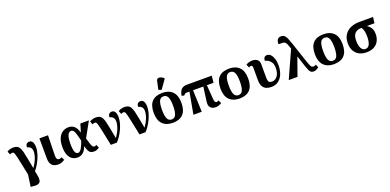

<svg xmlns="http://www.w3.org/2000/svg" viewBox="-1 -1988 6855 3375"><g transform="rotate(-20 3427.0 -300.0)"><path d="M186 215 166 212 197 -8Q171 -136 153.5 -220Q136 -304 125 -353Q114 -402 105 -425.5Q96 -449 87 -455.5Q78 -462 64 -462Q54 -462 45 -458.5Q36 -455 22 -447L-4 -508Q18 -525 50 -534Q82 -543 110 -543Q153 -543 180.5 -530.5Q208 -518 226 -488.5Q244 -459 258 -406Q272 -353 286.5 -273Q301 -193 323 -80Q377 -157 403.5 -228Q430 -299 430 -356Q430 -392 417 -414Q404 -436 384 -447Q364 -458 343 -461Q343 -508 363.5 -526Q384 -544 411 -544Q453 -544 473.5 -509Q494 -474 494 -409Q494 -347 471 -275.5Q448 -204 411 -137Q374 -70 331 -20Q347 47 353 96Q359 145 347 175Q335 205 297 215Q259 225 186 215Z M761 9Q685 9 644.5 -31.5Q604 -72 604 -162L602 -536H763L754 -164Q751 -76 805 -76Q822 -76 833 -80Q844 -84 857 -91L882 -32Q864 -20 832 -5.5Q800 9 761 9Z M1116 10Q1065 10 1022.5 -17Q980 -44 954.5 -102.5Q929 -161 929 -257Q929 -355 958 -419Q987 -483 1036.5 -514.5Q1086 -546 1148 -546Q1205 -546 1249 -512Q1293 -478 1320 -389H1324L1368 -536H1528L1372 -254Q1391 -188 1404 -147.5Q1417 -107 1430.5 -89Q1444 -71 1463 -71Q1478 -71 1503 -86L1529 -25Q1510 -14 1485.5 -2Q1461 10 1430 10Q1395 10 1370.5 -1Q1346 -12 1329 -43Q1312 -74 1297 -134H1293Q1268 -66 1226 -28Q1184 10 1116 10ZM1155 -63Q1176 -63 1194.5 -81Q1213 -99 1228.5 -128Q1244 -157 1257 -189Q1270 -221 1279 -248Q1253 -363 1230.5 -417Q1208 -471 1169 -471Q1146 -471 1125.5 -451Q1105 -431 1093 -386Q1081 -341 1081 -264Q1081 -178 1092 -134.5Q1103 -91 1120 -77Q1137 -63 1155 -63Z M1743 0Q1716 -131 1698.5 -216Q1681 -301 1669.5 -351Q1658 -401 1649.5 -424.5Q1641 -448 1631.5 -455Q1622 -462 1608 -462Q1598 -462 1589 -458.5Q1580 -455 1566 -447L1540 -508Q1562 -525 1594 -534Q1626 -543 1654 -543Q1697 -543 1724.5 -530.5Q1752 -518 1770 -488.5Q1788 -459 1802 -406Q1816 -353 1830.5 -273Q1845 -193 1867 -80Q1921 -157 1947.5 -228Q1974 -299 1974 -356Q1974 -392 1961 -414Q1948 -436 1928 -447Q1908 -458 1887 -461Q1887 -508 1907.5 -526Q1928 -544 1955 -544Q1997 -544 2017.5 -509Q2038 -474 2038 -409Q2038 -359 2023 -302.5Q2008 -246 1982 -190Q1956 -134 1923.5 -85Q1891 -36 1856 0Z M2279 0Q2252 -131 2234.5 -216Q2217 -301 2205.5 -351Q2194 -401 2185.5 -424.5Q2177 -448 2167.5 -455Q2158 -462 2144 -462Q2134 -462 2125 -458.5Q2116 -455 2102 -447L2076 -508Q2098 -525 2130 -534Q2162 -543 2190 -543Q2233 -543 2260.5 -530.5Q2288 -518 2306 -488.5Q2324 -459 2338 -406Q2352 -353 2366.5 -273Q2381 -193 2403 -80Q2457 -157 2483.5 -228Q2510 -299 2510 -356Q2510 -392 2497 -414Q2484 -436 2464 -447Q2444 -458 2423 -461Q2423 -508 2443.5 -526Q2464 -544 2491 -544Q2533 -544 2553.5 -509Q2574 -474 2574 -409Q2574 -359 2559 -302.5Q2544 -246 2518 -190Q2492 -134 2459.5 -85Q2427 -36 2392 0Z M2901 10Q2781 10 2712 -59.5Q2643 -129 2643 -270Q2643 -411 2709 -480Q2775 -549 2904 -549Q3024 -549 3093 -480Q3162 -411 3162 -270Q3162 -129 3096 -59.5Q3030 10 2901 10ZM2903 -53Q2961 -53 2984 -108.5Q3007 -164 3007 -270Q3007 -377 2983.5 -431Q2960 -485 2902 -485Q2844 -485 2821 -431Q2798 -377 2798 -270Q2798 -164 2821.5 -108.5Q2845 -53 2903 -53ZM2913 -603 2858 -622 2891 -774Q2898 -809 2922 -817Q2946 -825 2975.5 -813Q3005 -801 3029 -778V-766Z M3288 0 3362 -407H3314Q3292 -407 3281 -400.5Q3270 -394 3249 -372L3206 -386Q3224 -472 3260.5 -504Q3297 -536 3356 -536H3825L3813 -407H3688L3707 -151Q3710 -108 3720 -89.5Q3730 -71 3750 -71Q3756 -71 3766 -74Q3776 -77 3790 -86L3816 -25Q3787 -9 3760.5 0.5Q3734 10 3705 10Q3641 10 3608 -27Q3575 -64 3585 -136L3621 -407H3429L3444 0Z M4150 10Q4030 10 3961 -59.5Q3892 -129 3892 -270Q3892 -411 3958 -480Q4024 -549 4153 -549Q4273 -549 4342 -480Q4411 -411 4411 -270Q4411 -129 4345 -59.5Q4279 10 4150 10ZM4152 -53Q4210 -53 4233 -108.5Q4256 -164 4256 -270Q4256 -377 4232.5 -431Q4209 -485 4151 -485Q4093 -485 4070 -431Q4047 -377 4047 -270Q4047 -164 4070.5 -108.5Q4094 -53 4152 -53Z M4746 10Q4694 10 4652 -7Q4610 -24 4585.5 -67.5Q4561 -111 4561 -190V-415Q4561 -443 4552 -452.5Q4543 -462 4533 -462Q4513 -462 4491 -447L4465 -508Q4487 -523 4517.5 -533Q4548 -543 4587 -543Q4615 -543 4644 -533.5Q4673 -524 4693 -498Q4713 -472 4713 -421V-200Q4713 -153 4718 -125.5Q4723 -98 4740 -86.5Q4757 -75 4793 -75Q4823 -75 4855 -96Q4887 -117 4908.5 -162.5Q4930 -208 4930 -281Q4930 -345 4907 -382.5Q4884 -420 4852 -438.5Q4820 -457 4792 -461Q4792 -505 4810.5 -524.5Q4829 -544 4860 -544Q4897 -544 4926.5 -515Q4956 -486 4974 -432.5Q4992 -379 4992 -306Q4992 -217 4963.5 -145.5Q4935 -74 4880 -32Q4825 10 4746 10Z M5071 0 5300 -507 5298 -512Q5280 -566 5267 -595.5Q5254 -625 5237.5 -637.5Q5221 -650 5193 -652Q5165 -654 5117 -654Q5116 -709 5138 -739.5Q5160 -770 5205 -770Q5244 -770 5268 -749Q5292 -728 5310.5 -684Q5329 -640 5353 -570L5479 -193Q5501 -129 5516.5 -102.5Q5532 -76 5562 -76Q5579 -76 5589 -80.5Q5599 -85 5611 -92L5636 -33Q5611 -15 5587 -3.5Q5563 8 5540 8Q5508 8 5489.5 -4.5Q5471 -17 5457 -46Q5443 -75 5426 -125L5357 -335H5354L5235 0Z M5916 10Q5796 10 5727 -59.5Q5658 -129 5658 -270Q5658 -411 5724 -480Q5790 -549 5919 -549Q6039 -549 6108 -480Q6177 -411 6177 -270Q6177 -129 6111 -59.5Q6045 10 5916 10ZM5918 -53Q5976 -53 5999 -108.5Q6022 -164 6022 -270Q6022 -377 5998.5 -431Q5975 -485 5917 -485Q5859 -485 5836 -431Q5813 -377 5813 -270Q5813 -164 5836.5 -108.5Q5860 -53 5918 -53Z M6526 10Q6448 10 6389.5 -21Q6331 -52 6299 -110.5Q6267 -169 6267 -250Q6267 -345 6308.5 -408.5Q6350 -472 6422 -504Q6494 -536 6585 -536H6843L6829 -423H6689Q6711 -407 6733 -385Q6755 -363 6770 -329Q6785 -295 6785 -241Q6785 -170 6757 -113Q6729 -56 6672 -23Q6615 10 6526 10ZM6525 -52Q6581 -52 6605 -104.5Q6629 -157 6629 -245Q6629 -298 6623 -331Q6617 -364 6607.5 -385.5Q6598 -407 6589 -423H6568Q6504 -423 6462.5 -381.5Q6421 -340 6421 -239Q6421 -151 6449.5 -101.5Q6478 -52 6525 -52Z"/></g></svg>

Font: Noto Serif
Style: Bold
Weight: 700
Designer: Monotype Design Team
Foundry: Monotype Imaging Inc.
Version: Version 2.014